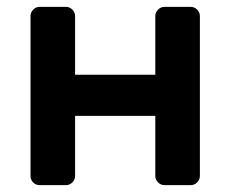

<svg xmlns="http://www.w3.org/2000/svg" viewBox="-20 -540 672 560"><path d="M555 -512C549.7 -517.3 543.3 -520 536 -520H460C452.7 -520 446.3 -517.3 441 -512C435.7 -506.7 433 -500.3 433 -493V-322H199V-493C199 -500.3 196.3 -506.7 191 -512C185.7 -517.3 179.3 -520 172 -520H96C88.7 -520 82.3 -517.3 77 -512C71.7 -506.7 69 -500.3 69 -493V-27C69 -19 71.7 -12.5 77 -7.5C82.3 -2.5 88.7 0 96 0H172C179.3 0 185.7 -2.7 191 -8C196.3 -13.3 199 -19.7 199 -27V-202H433V-27C433 -19.7 435.7 -13.3 441 -8C446.3 -2.7 452.7 0 460 0H536C543.3 0 549.7 -2.7 555 -8C560.3 -13.3 563 -19.7 563 -27V-493C563 -500.3 560.3 -506.7 555 -512Z"/></svg>

Font: Rubik
Style: Regular
Weight: 500
Designer: Hubert & Fischer
Foundry: Hubert & Fischer
Version: Version 1.100